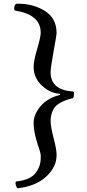

<svg xmlns="http://www.w3.org/2000/svg" viewBox="-20 -780 468 1028"><path d="M283 48Q284 113 228 165Q172 217 75 228Q66 224 63 202Q62 192 70 191Q140 184 169 148Q198 112 198 67Q198 63 198 51Q198 39 178 -19Q160 -78 160 -122Q160 -166 196 -210Q232 -254 301 -272Q304 -276 304 -277Q252 -282 218 -310Q160 -355 160 -422Q160 -454 179 -518Q198 -582 198 -605Q198 -701 63 -723Q56 -724 56 -732Q56 -755 68 -760Q74 -760 80 -760Q159 -760 221 -721Q283 -682 283 -602Q283 -593 267 -505Q251 -417 251 -393Q251 -298 371 -290Q376 -288 376 -285Q376 -264 374 -260Q372 -256 368 -254Q287 -234 266 -195Q251 -166 251 -134Q251 -102 267 -41Q283 20 283 48Z"/></svg>

Font: Lusitana
Style: Regular
Weight: 400
Designer: Ana Paula Megda
Foundry: Ana Paula Megda
Version: Version 1.001; ttfautohint (v1.4.1)